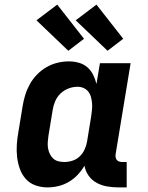

<svg xmlns="http://www.w3.org/2000/svg" viewBox="-20 -804 640 832"><path d="M185 8Q158 8 133 -1Q108 -10 91 -29.5Q74 -49 65.5 -73.5Q57 -98 54 -124.5Q51 -151 53 -179Q55 -207 60 -234L78 -344Q82 -369 89.5 -393Q97 -417 109.5 -439.5Q122 -462 140.5 -481Q159 -500 181.5 -513Q204 -526 229 -532Q254 -538 278 -538Q301 -538 322 -532Q343 -526 358.5 -512.5Q374 -499 383.5 -480Q393 -461 398 -440Q398 -440 398 -440Q398 -440 398 -440L413 -530H546L481 -136Q480 -129 481 -122.5Q482 -116 486 -111Q490 -106 496.5 -104Q503 -102 509 -102H529V8H491Q466 8 442 3.5Q418 -1 397.5 -12.5Q377 -24 363.5 -43.5Q350 -63 346 -86Q334 -65 316.5 -46.5Q299 -28 277.5 -15.5Q256 -3 232.5 2.5Q209 8 185 8ZM258 -102Q276 -102 293.5 -107.5Q311 -113 324.5 -125.5Q338 -138 346 -155Q354 -172 357 -189L375 -299Q377 -313 378.5 -327.5Q380 -342 379 -355.5Q378 -369 374.5 -382.5Q371 -396 363 -406.5Q355 -417 342.5 -422.5Q330 -428 316 -428Q296 -428 276.5 -420.5Q257 -413 242 -398.5Q227 -384 219 -365Q211 -346 208 -326L190 -216Q188 -203 187 -189Q186 -175 188 -162.5Q190 -150 195.5 -138Q201 -126 210 -117.5Q219 -109 231.5 -105.5Q244 -102 258 -102ZM446 -584 308 -716 398 -784 514 -636ZM276 -584 138 -716 228 -784 344 -636Z"/></svg>

Font: Iosevka Curly Slab XBdEx
Style: Italic
Weight: 800
Width: 7
Italic angle: -9°
Monospace: yes
Designer: Belleve Invis
Foundry: Belleve Invis
Version: Version 11.1.0; ttfautohint (v1.8.3)